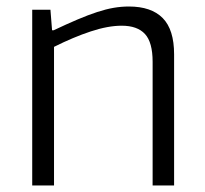

<svg xmlns="http://www.w3.org/2000/svg" viewBox="-20 -570 631 590"><path d="M79 -540H135L140 -477H145Q185 -496 218 -510Q251 -524 278.5 -533Q306 -542 329.5 -546Q353 -550 376 -550Q445 -550 480 -514.5Q515 -479 515 -403V0H449V-380Q449 -440 425.5 -465.5Q402 -491 354 -491Q312 -491 259 -473.5Q206 -456 146 -426V0H79Z"/></svg>

Font: Encode Sans Normal
Style: Light
Weight: 300
Designer: Pablo Impallari, Andres Torresi
Foundry: Pablo Impallari, Andres Torresi
Version: Version 1.000; ttfautohint (v1.00) -l 8 -r 50 -G 200 -x 14 -